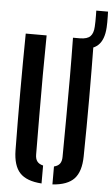

<svg xmlns="http://www.w3.org/2000/svg" viewBox="-63 -999 612 1048"><g transform="rotate(5 243.0 -475.0)"><path d="M48.4 -160Q46.4 -320.1 46.4 -480.2Q46.4 -640.3 48.4 -800H162.9Q161.3 -693.5 161 -583.8Q160.6 -474 161.3 -364.3Q161.9 -254.6 162.5 -147.8Q162.5 -123.5 172.8 -109.9Q183 -96.2 205.6 -90.8V7.5Q122.8 2.1 86.2 -37.3Q49.7 -76.8 48.4 -160ZM265.2 7.5V-90.8Q287.5 -96.2 297.4 -110Q307.3 -123.8 307.3 -147.8Q308.1 -254.6 308.8 -364.3Q309.4 -474 309.3 -583.8Q309.1 -693.5 307.3 -800H421.9Q424.1 -640.3 424.3 -480.2Q424.4 -320.1 421.9 -160Q420.8 -76.8 384.2 -37.3Q347.6 2.1 265.2 7.5ZM344.9 -742.8Q325.9 -742.8 309.6 -745.3L308.3 -800Q317.5 -800 327.1 -800Q336.7 -800 345.4 -800Q385.6 -800.4 402.2 -817.4Q418.8 -834.4 420.5 -870.8Q421.3 -883.4 421.6 -900.2Q421.8 -916.9 421.6 -932.9Q421.3 -948.8 421.1 -958.5H485.5Q486 -947.6 486.2 -931.6Q486.5 -915.5 486.4 -899.2Q486.3 -882.8 485.5 -871.4Q481.4 -803.5 448.5 -773.1Q415.5 -742.8 344.9 -742.8Z"/></g></svg>

Font: Big Shoulders Stencil Text Thin
Style: Regular
Weight: 100
Designer: Patric King
Foundry: XO Type Co
Version: Version 2.001